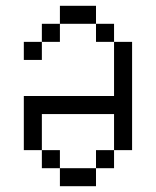

<svg xmlns="http://www.w3.org/2000/svg" viewBox="-20 -645 540 665"><path d="M187.5 -62.5V0H312.5V-62.5ZM187.5 -62.5V-125H125V-62.5ZM312.5 -62.5H375V-125H312.5ZM125 -125Q125 -125 125 -250H375Q375 -250 375 -125H437.5Q437.5 -125 437.5 -500H375V-312.5H62.5V-125ZM125 -500H62.5V-437.5H125ZM125 -500H187.5V-562.5H125ZM375 -500V-562.5H312.5V-500ZM187.5 -562.5H312.5V-625H187.5Z"/></svg>

Font: UnifontExMono
Style: Regular
Weight: 500
Version: Version 15.0.06